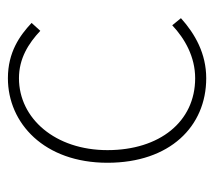

<svg xmlns="http://www.w3.org/2000/svg" viewBox="-48 -482 542 486"><g transform="rotate(-90 223.0 -239.0)"><path d="M268 12C330 12 380 -16 420 -52L402 -74C368 -42 322 -16 268 -16C158 -16 86 -106 86 -238C86 -370 166 -462 268 -462C318 -462 356 -438 388 -408L408 -430C376 -460 334 -490 268 -490C154 -490 54 -398 54 -238C54 -80 146 12 268 12Z"/></g></svg>

Font: Assistant ExtraLight
Style: Regular
Weight: 275
Designer: Hebrew By Ben Nathan, Latin by Paul Hunt
Version: Version 2.001;PS 002.001;hotconv 1.0.88;makeotf.lib2.5.64775